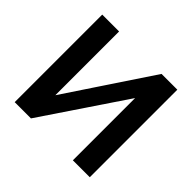

<svg xmlns="http://www.w3.org/2000/svg" viewBox="-167 -905 1101 1101"><g transform="rotate(45 383.5 -355.0)"><path d="M79.1 0V-710H215.8V-192.9L560.1 -710H688V0H550.8V-504.9L210.9 0Z"/></g></svg>

Font: Rawline
Style: Bold
Weight: 700
Designer: Matt McInerney, Pablo Impallari, Rodrigo Fuenzalida
Foundry: Matt McInerney, Pablo Impallari, Rodrigo Fuenzalida
Version: Version 4.020;PS 004.020;hotconv 1.0.88;makeotf.lib2.5.64775